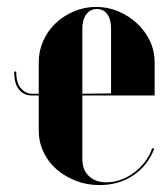

<svg xmlns="http://www.w3.org/2000/svg" viewBox="-20 -525 487 555"><path d="M92 -345Q92 -378 105 -407Q118 -436 140.5 -457.5Q163 -479 193.5 -492Q224 -505 258 -505Q292 -505 322.5 -492Q353 -479 376.5 -457Q400 -435 413.5 -406.5Q427 -378 427 -346V-249H218V-65Q218 -34 237 -16Q256 2 288 2Q309 2 329.5 -5.5Q350 -13 368 -26.5Q386 -40 399.5 -58Q413 -76 420 -97L426 -95Q406 -45 364.5 -17.5Q323 10 267 10Q231 10 199 -2.5Q167 -15 143 -36Q119 -57 105.5 -86Q92 -115 92 -148V-249H72Q49 -249 35 -266Q21 -283 21 -318H27Q27 -284 41 -269Q55 -254 72 -254H92ZM301 -255V-443Q301 -469 290 -484Q279 -499 260 -499Q241 -499 229.5 -483.5Q218 -468 218 -443V-254Z"/></svg>

Font: Moniqa Black Display
Style: Regular
Weight: 900
Designer: Rajesh Rajput
Foundry: Rajesh Rajput
Version: Version 1.000